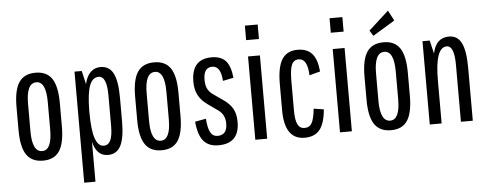

<svg xmlns="http://www.w3.org/2000/svg" viewBox="-57 -908 3146 1240"><g transform="rotate(-5 1516.5 -288.0)"><path d="M190 15Q117 15 83 -35.5Q49 -86 49 -195V-345Q49 -455 83 -505Q117 -555 190 -555Q263 -555 296.5 -504.5Q330 -454 330 -345V-195Q330 -86 296.5 -35.5Q263 15 190 15ZM253 -181V-359Q253 -493 190 -493Q125 -493 125 -359V-181Q125 -47 190 -47Q253 -47 253 -181Z M442 180V-540H489L509 -453Q520 -503 546.5 -529Q573 -555 611 -555Q668 -555 694 -505Q720 -455 720 -345V-195Q720 -86 694 -35.5Q668 15 611 15Q537 15 515 -79V180ZM589 -47Q619 -47 633 -77Q647 -107 647 -171V-369Q647 -493 594 -493Q554 -493 535 -443Q516 -393 515 -284V-270Q515 -156 533.5 -101.5Q552 -47 589 -47Z M959 15Q886 15 852 -35.5Q818 -86 818 -195V-345Q818 -455 852 -505Q886 -555 959 -555Q1032 -555 1065.5 -504.5Q1099 -454 1099 -345V-195Q1099 -86 1065.5 -35.5Q1032 15 959 15ZM1022 -181V-359Q1022 -493 959 -493Q894 -493 894 -359V-181Q894 -47 959 -47Q1022 -47 1022 -181Z M1327 15Q1263 15 1230 -25Q1197 -65 1190 -150L1261 -163Q1265 -102 1280.5 -74Q1296 -46 1327 -46Q1389 -46 1389 -121Q1389 -178 1347 -208L1278 -257Q1240 -284 1220.5 -320Q1201 -356 1201 -408Q1201 -555 1332 -555Q1393 -555 1423.5 -520.5Q1454 -486 1461 -411L1392 -397Q1386 -494 1331 -494Q1274 -494 1274 -415Q1274 -380 1284 -358.5Q1294 -337 1316 -320L1382 -274Q1426 -244 1444.5 -209.5Q1463 -175 1463 -125Q1463 15 1327 15Z M1567 0V-540H1644V0ZM1564 -646V-740H1647V-646Z M1886 15Q1756 15 1756 -175V-345Q1756 -454 1788 -504.5Q1820 -555 1889 -555Q1951 -555 1983 -518.5Q2015 -482 2022 -403L1952 -384Q1948 -493 1891 -493Q1859 -493 1845.5 -462.5Q1832 -432 1832 -359V-168Q1832 -105 1846 -76.5Q1860 -48 1891 -48Q1923 -48 1938 -74.5Q1953 -101 1960 -167L2025 -157Q2017 -66 1984 -25.5Q1951 15 1886 15Z M2116 0V-540H2193V0ZM2113 -646V-740H2196V-646Z M2446 15Q2373 15 2339 -35.5Q2305 -86 2305 -195V-345Q2305 -455 2339 -505Q2373 -555 2446 -555Q2519 -555 2552.5 -504.5Q2586 -454 2586 -345V-195Q2586 -86 2552.5 -35.5Q2519 15 2446 15ZM2509 -181V-359Q2509 -493 2446 -493Q2381 -493 2381 -359V-181Q2381 -47 2446 -47Q2509 -47 2509 -181ZM2363 -638 2493 -756 2528 -689 2385 -602Z M2698 0V-540H2745L2765 -454Q2786 -555 2870 -555Q2926 -555 2951.5 -504Q2977 -453 2977 -341V0H2900V-368Q2900 -493 2851 -493Q2775 -493 2775 -279V0Z"/></g></svg>

Font: Pathway Gothic One
Style: Regular
Weight: 400
Version: Version 1.003; ttfautohint (v1.8.4.7-5d5b);gftools[0.9.26]